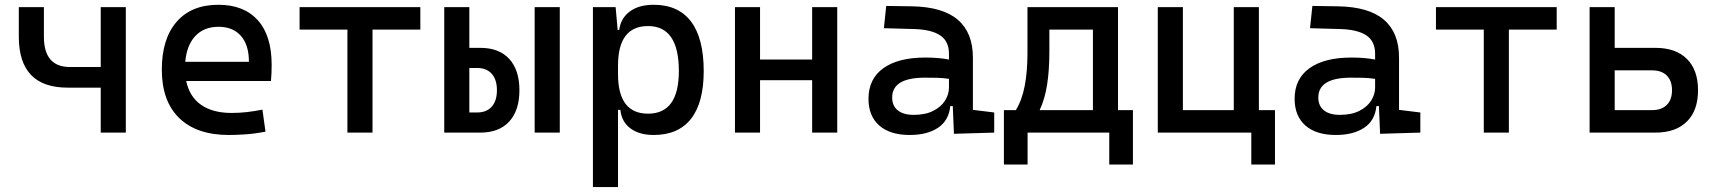

<svg xmlns="http://www.w3.org/2000/svg" viewBox="-20 -547 7071 792"><path d="M258.8 -185.5Q57.6 -185.5 57.6 -395.5V-517.6H161.1V-395.5Q161.1 -270.5 268.6 -270.5H395.5V-517.6H499V0H395.5V-185.5Z M923.8 9.8Q791.5 9.8 719.5 -59.8Q647.5 -129.4 647.5 -259.8Q647.5 -386.7 708.5 -457Q769.5 -527.3 880.9 -527.3Q985.8 -527.3 1043.2 -463.9Q1100.6 -400.4 1100.6 -279.3Q1100.6 -243.7 1097.7 -212.9H748Q761.7 -147.9 809.6 -114.5Q857.4 -81.1 935.5 -81.1Q967.8 -81.1 999 -84.7Q1030.3 -88.4 1062.5 -94.7L1075.2 -3.9Q1029.3 4.9 991.2 7.3Q953.1 9.8 923.8 9.8ZM744.1 -292H1006.8Q1006.8 -361.8 973.6 -399.2Q940.4 -436.5 881.8 -436.5Q821.8 -436.5 786.1 -398.9Q750.5 -361.3 744.1 -292Z M1413.1 0V-424.8H1215.8V-517.6H1713.9V-424.8H1516.6V0Z M1812.5 0V-517.6H1916V-349.6H1961.4Q2038.6 -349.6 2080.6 -304Q2122.6 -258.3 2122.6 -174.8Q2122.6 -91.3 2080.6 -45.7Q2038.6 0 1961.4 0ZM2185.5 0V-517.6H2289.1V0ZM1916 -83H1947.8Q1986.8 -83 2008.3 -106.9Q2029.8 -130.9 2029.8 -174.8Q2029.8 -218.8 2008.3 -242.7Q1986.8 -266.6 1947.8 -266.6H1916Z M2425.8 224.6V-517.6H2519.5L2527.8 -423.8H2534.2Q2541 -472.7 2578.4 -500Q2615.7 -527.3 2676.3 -527.3Q2778.3 -527.3 2830.6 -458Q2882.8 -388.7 2882.8 -253.9Q2882.8 -124 2830.6 -57.1Q2778.3 9.8 2676.3 9.8Q2616.7 9.8 2580.3 -17.6Q2543.9 -44.9 2539.1 -93.8H2529.3V224.6ZM2529.3 -241.2Q2529.3 -78.1 2653.3 -78.1Q2780.3 -78.1 2780.3 -253.9Q2780.3 -439.5 2653.3 -439.5Q2529.3 -439.5 2529.3 -276.4Z M3330.1 0V-216.3H3115.2V0H3011.7V-517.6H3115.2V-301.3H3330.1V-517.6H3433.6V0Z M3915 4.9 3910.2 -109.4H3899.9Q3894 -49.8 3849.4 -20Q3804.7 9.8 3732.4 9.8Q3651.4 9.8 3606.9 -29.3Q3562.5 -68.4 3562.5 -139.6Q3562.5 -221.7 3623.8 -265.6Q3685.1 -309.6 3796.9 -309.6Q3852.5 -309.6 3894.5 -301.3V-325.2Q3894.5 -377 3858.2 -401.1Q3821.8 -425.3 3750 -427.2L3626 -430.7L3635.7 -522.5L3740.2 -521Q3868.7 -519 3930.9 -465.6Q3993.2 -412.1 3993.2 -309.6V-93.8L4081.1 -83V0ZM3894.5 -221.7Q3869.6 -225.6 3845 -226.1Q3820.3 -226.6 3794.9 -226.6Q3660.2 -226.6 3660.2 -144.5Q3660.2 -110.4 3683.3 -91.8Q3706.5 -73.2 3749 -73.2Q3797.4 -73.2 3829.8 -89.8Q3862.3 -106.4 3878.4 -132.3Q3894.5 -158.2 3894.5 -185.5Z M4121.1 131.8V-92.8H4170.4Q4195.8 -134.3 4207 -192.9Q4218.3 -251.5 4218.3 -329.1V-517.6H4591.8V-92.8H4653.3V131.8H4555.7V0H4218.8V131.8ZM4488.3 -92.8V-424.8H4308.6V-332.5Q4308.6 -257.3 4299.3 -197.8Q4290 -138.2 4268.6 -92.8Z M4755.9 0V-517.6H4859.4V-92.8H5069.3V-517.6H5172.9V-92.8H5239.3V131.8H5141.6V0Z M5672.9 4.9 5668 -109.4H5657.7Q5651.9 -49.8 5607.2 -20Q5562.5 9.8 5490.2 9.8Q5409.2 9.8 5364.7 -29.3Q5320.3 -68.4 5320.3 -139.6Q5320.3 -221.7 5381.6 -265.6Q5442.9 -309.6 5554.7 -309.6Q5610.4 -309.6 5652.3 -301.3V-325.2Q5652.3 -377 5616 -401.1Q5579.6 -425.3 5507.8 -427.2L5383.8 -430.7L5393.6 -522.5L5498 -521Q5626.5 -519 5688.7 -465.6Q5751 -412.1 5751 -309.6V-93.8L5838.9 -83V0ZM5652.3 -221.7Q5627.4 -225.6 5602.8 -226.1Q5578.1 -226.6 5552.7 -226.6Q5418 -226.6 5418 -144.5Q5418 -110.4 5441.2 -91.8Q5464.4 -73.2 5506.8 -73.2Q5555.2 -73.2 5587.6 -89.8Q5620.1 -106.4 5636.2 -132.3Q5652.3 -158.2 5652.3 -185.5Z M6100.6 0V-424.8H5903.3V-517.6H6401.4V-424.8H6204.1V0Z M6537.1 0V-517.6H6640.6V-349.6H6808.6Q6892.6 -349.6 6938.5 -304Q6984.4 -258.3 6984.4 -174.8Q6984.4 -91.3 6938.5 -45.7Q6892.6 0 6808.6 0ZM6640.6 -92.8H6794.9Q6834 -92.8 6855.5 -114.3Q6877 -135.7 6877 -174.8Q6877 -213.9 6855.5 -235.4Q6834 -256.8 6794.9 -256.8H6640.6Z"/></svg>

Font: CaskaydiaMono NF
Style: Regular
Weight: 400
Designer: Aaron Bell
Foundry: Saja Typeworks
Version: Version 2111.001; ttfautohint (v1.8.4);Nerd Fonts 3.1.1